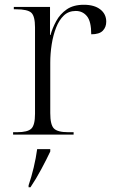

<svg xmlns="http://www.w3.org/2000/svg" viewBox="-20 -565 481 806"><path d="M35 0V-10H52Q96 -10 111.5 -25Q127 -40 127 -87V-450Q127 -497 111.5 -511.5Q96 -526 47 -526H38V-536H190V-418H192Q200 -447 216 -476.5Q232 -506 260 -525.5Q288 -545 332 -545Q376 -545 401 -525.5Q426 -506 426 -474Q426 -451 411.5 -436Q397 -421 363 -421Q363 -475 345 -497Q327 -519 298 -519Q268 -519 248 -500Q228 -481 215.5 -449Q203 -417 197 -378.5Q191 -340 191 -302V-90Q191 -41 206.5 -25.5Q222 -10 266 -10H289V0ZM100 213Q112 178 121.5 138Q131 98 136 61H191V71Q176 103 153.5 145Q131 187 108 221H100Z"/></svg>

Font: Noto Serif Display Light
Style: Regular
Weight: 300
Designer: Monotype Design Team
Foundry: Monotype Imaging Inc.
Version: Version 2.009